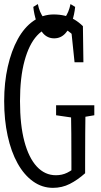

<svg xmlns="http://www.w3.org/2000/svg" viewBox="-30 -904 488 930"><path d="M226.6 5.9Q173.8 5.9 130.1 -25.4Q86.4 -56.6 55.2 -112.8Q23.9 -168.9 7.1 -246.1Q-9.8 -323.2 -9.8 -414.1Q-9.8 -503.9 7.6 -580.8Q24.9 -657.7 56.2 -714.6Q87.4 -771.5 132.1 -802.7Q176.8 -834 230 -834Q258.3 -834 283.2 -828.1Q308.1 -822.3 329.8 -809.6Q351.6 -796.9 371.6 -777.3L374 -602.5H331.1L312.5 -781.7L356.4 -757.3V-689Q329.1 -734.9 299.1 -754.4Q269 -773.9 236.8 -773.9Q188.5 -773.9 149.7 -731.9Q110.8 -689.9 88.9 -609.6Q66.9 -529.3 66.9 -414.1Q66.9 -298.8 88.1 -219Q109.4 -139.2 148.4 -97.2Q187.5 -55.2 240.7 -55.2Q270.5 -55.2 294.9 -67.1Q319.3 -79.1 349.1 -104L315.9 -46.9V-117.7Q315.9 -186 315.4 -255.6Q314.9 -325.2 313.5 -394H384.3Q383.3 -326.7 382.8 -257.6Q382.3 -188.5 382.3 -117.7V-64.9Q345.7 -32.2 308.1 -13.2Q270.5 5.9 226.6 5.9ZM241.7 -345.7V-394H426.8V-345.7L348.1 -332.5H332.5ZM131.3 -870.6 153.3 -884.3Q161.6 -843.3 181.6 -817.4Q201.7 -791.5 232.4 -791.5Q264.2 -791.5 283.7 -817.4Q303.2 -843.3 311.5 -884.3L334 -870.6Q330.6 -835 319.1 -800Q307.6 -765.1 285.9 -741.7Q264.2 -718.3 232.4 -718.3Q200.7 -718.3 179.4 -741.7Q158.2 -765.1 146.5 -800Q134.8 -835 131.3 -870.6Z"/></svg>

Font: Scarab Serif
Style: Condensed
Weight: 400
Designer: John Roberts
Foundry: Scarab
Version: 1.0